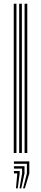

<svg xmlns="http://www.w3.org/2000/svg" viewBox="-20 -820 220 1029"><path d="M111.7 0V-800H126.2V0ZM53.7 0V-800H68.2V0ZM82.7 0V-800H97.2V0ZM103.5 189.4 124.2 109.4V57.9H54.6V45H137.1V109.4L113.2 189.4ZM65.6 189.4 72.7 109.4H54.6V96.5H85.5V109.4L75.1 189.4ZM84.6 189.4 98.4 109.4V83.7H54.6V70.8H111.3V109.4L94 189.4Z"/></svg>

Font: Big Shoulders Inline Thin
Style: Regular
Weight: 100
Designer: Patric King
Foundry: XO Type Co
Version: Version 2.002